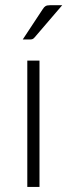

<svg xmlns="http://www.w3.org/2000/svg" viewBox="-20 -736 265 756"><path d="M69.5 0ZM135.5 -497.5V0H87.5V-497.5ZM225 -715.5 116.5 -589Q112.5 -584 108.2 -582.2Q104 -580.5 98 -580.5H69.5L148 -699.5Q153.5 -708.5 159.5 -712Q165.5 -715.5 177.5 -715.5Z"/></svg>

Font: Lato Light
Style: Regular
Weight: 300
Designer: Lukasz Dziedzic
Foundry: tyPoland Lukasz Dziedzic
Version: Version 2.007; 2014-02-27